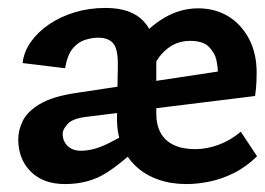

<svg xmlns="http://www.w3.org/2000/svg" viewBox="-20 -453 668 484"><path d="M450 11Q411 11 378.5 -0.5Q346 -12 322.5 -34Q299 -56 286.5 -87.5Q274 -119 275 -159L277 -285Q278 -328 266 -343Q254 -358 228 -358Q212 -358 194.5 -352.5Q177 -347 163.5 -331Q150 -315 144 -281L37 -294Q40 -322 57.5 -347Q75 -372 103.5 -391.5Q132 -411 168.5 -422Q205 -433 246 -433Q311 -433 342.5 -399Q374 -365 374 -301V-165Q374 -138 385 -118Q396 -98 418 -87.5Q440 -77 472 -77Q501 -77 531 -88Q561 -99 587 -121L628 -59Q599 -31 568 -16Q537 -1 507 5Q477 11 450 11ZM144 11Q89 11 57.5 -20.5Q26 -52 26 -102Q26 -124 37 -147.5Q48 -171 80 -190.5Q112 -210 174 -219L611 -285L623 -211L202 -159Q164 -155 151 -141Q138 -127 138 -116Q138 -97 150.5 -85Q163 -73 184 -73Q217 -73 255 -92.5Q293 -112 340 -137L339 -93Q293 -46 248.5 -17.5Q204 11 144 11ZM529 -211V-276Q529 -284 525.5 -301.5Q522 -319 507 -334.5Q492 -350 459 -350Q425 -350 399 -328Q373 -306 361 -269L311 -325Q340 -373 385 -402.5Q430 -432 479 -432Q523 -432 556 -411.5Q589 -391 608 -354.5Q627 -318 627 -270Q627 -266 626.5 -248.5Q626 -231 623 -211Z"/></svg>

Font: Ysabeau Office
Style: Bold
Weight: 700
Designer: Christian Thalmann (Catharsis Fonts)
Version: Version 2.001;gftools[0.9.30]; featfreeze: tnum,lnum,ss02